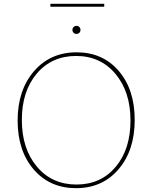

<svg xmlns="http://www.w3.org/2000/svg" viewBox="-20 -972 795 1002"><path d="M243 -937V-952H524V-937ZM394 -801Q388 -795 379 -795Q370 -795 364 -801Q358 -807 358 -816Q358 -825 364 -831Q370 -837 379 -837Q388 -837 394 -831Q400 -825 400 -816Q400 -807 394 -801ZM380 -699Q516 -699 599.5 -602Q683 -505 683 -346Q683 -187 598.5 -88.5Q514 10 377 10Q240 10 156 -87.5Q72 -185 72 -343Q72 -501 157 -600Q242 -699 380 -699ZM379 -9Q506 -9 583.5 -101Q661 -193 661 -343Q661 -493 582.5 -586.5Q504 -680 377 -680Q250 -680 172 -588Q94 -496 94 -346Q94 -196 172.5 -102.5Q251 -9 379 -9Z"/></svg>

Font: Cantarell Thin
Style: Regular
Weight: 100
Designer: Dave Crossland, Nikolaus Waxweiler, Florian Fecher, Jacques Le Bailly, Eben Sorkin, Alexei Vanyashin, Alexios Zavras, Em
Version: Version 0.303